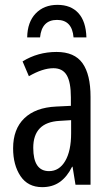

<svg xmlns="http://www.w3.org/2000/svg" viewBox="-20 -761 456 791"><path d="M353 -362V0H291L279 -74H277Q256 -32 226 -11Q196 10 154 10Q95 10 64.5 -35.5Q34 -81 34 -150Q34 -229 80 -273.5Q126 -318 211 -322L272 -325V-360Q272 -422 255 -451Q238 -480 200 -480Q156 -480 99 -447L73 -508Q136 -547 213 -547Q287 -547 320 -500.5Q353 -454 353 -362ZM225 -263Q117 -257 117 -152Q117 -56 182 -56Q224 -56 248.5 -97.5Q273 -139 273 -212V-266ZM336 -607H283Q277 -679 215 -679Q152 -679 145 -607H92Q93 -670 127 -705.5Q161 -741 217 -741Q272 -741 303 -707Q334 -673 336 -607Z"/></svg>

Font: Noto Sans UI Cond
Style: Regular
Weight: 400
Width: 3
Designer: Monotype Design Team
Foundry: Monotype Imaging Inc.
Version: Version 1.001